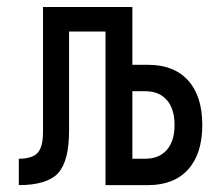

<svg xmlns="http://www.w3.org/2000/svg" viewBox="-20 -538 626 558"><path d="M34.7 0V-76.7Q73.7 -76.7 89.4 -93.8Q105 -110.8 105 -154.8V-517.6H364.7V-349.6H410.6Q485.8 -349.6 526.9 -304Q567.9 -258.3 567.9 -174.8Q567.9 -91.3 526.9 -45.7Q485.8 0 410.6 0H286.6V-446.3H180.7V-158.2Q180.7 -69.3 148.7 -34.7Q116.7 0 34.7 0ZM364.7 -76.7H401.9Q442.4 -76.7 464.8 -102.3Q487.3 -127.9 487.3 -174.8Q487.3 -221.7 464.8 -247.3Q442.4 -272.9 401.9 -272.9H364.7Z"/></svg>

Font: Cascadia Code PL SemiLight
Style: Regular
Weight: 350
Monospace: yes
Designer: Aaron Bell
Foundry: Saja Typeworks
Version: Version 2404.023; ttfautohint (v1.8.4)